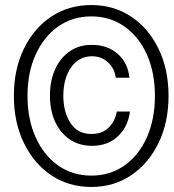

<svg xmlns="http://www.w3.org/2000/svg" viewBox="-20 -730 690 761"><path d="M345 -152Q294 -152 256.5 -177.5Q219 -203 198.5 -247.5Q178 -292 178 -351Q178 -410 198.5 -455.5Q219 -501 257 -527Q295 -553 346 -552Q406 -552 446.5 -516.5Q487 -481 493 -422H439Q434 -459 408 -483Q382 -507 345 -507Q292 -507 261.5 -462.5Q231 -418 231 -350Q231 -287 259 -243Q287 -199 342 -199Q385 -199 410.5 -224Q436 -249 443 -288H495Q488 -229 448 -190.5Q408 -152 345 -152ZM342 11Q252 11 183 -35.5Q114 -82 74.5 -163.5Q35 -245 35 -350Q35 -455 74.5 -536.5Q114 -618 183 -664Q252 -710 342 -710Q431 -710 500 -664Q569 -618 608.5 -536.5Q648 -455 648 -350Q648 -245 608.5 -163.5Q569 -82 500 -35.5Q431 11 342 11ZM342 -34Q417 -34 474 -74.5Q531 -115 562.5 -186.5Q594 -258 594 -350Q594 -442 562.5 -513Q531 -584 474 -624.5Q417 -665 342 -665Q267 -665 210 -624.5Q153 -584 121 -513Q89 -442 89 -350Q89 -258 121 -186.5Q153 -115 210 -74.5Q267 -34 342 -34Z"/></svg>

Font: Azeret Mono Thin ExtraLight
Style: Italic
Weight: 250
Italic angle: -12°
Version: Version 1.002